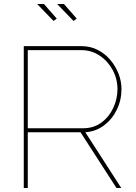

<svg xmlns="http://www.w3.org/2000/svg" viewBox="-20 -941 682 961"><path d="M99 0V-710H388Q432 -710 468.5 -691.5Q505 -673 531.5 -642Q558 -611 573 -573Q588 -535 588 -495Q588 -440 565 -392.5Q542 -345 501.5 -314Q461 -283 407 -279L587 0H563L383 -279H119V0ZM119 -299H395Q449 -299 487.5 -327.5Q526 -356 547 -401Q568 -446 568 -495Q568 -546 544 -590.5Q520 -635 479 -662.5Q438 -690 388 -690H119ZM266 -921H300L364 -848L348 -836ZM166 -921H200L264 -848L248 -836Z"/></svg>

Font: Raleway Thin
Style: Regular
Weight: 100
Designer: Matt McInerney, Pablo Impallari, Rodrigo Fuenzalida
Foundry: Matt McInerney, Pablo Impallari, Rodrigo Fuenzalida
Version: Version 4.026